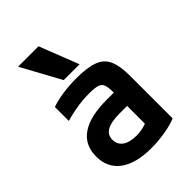

<svg xmlns="http://www.w3.org/2000/svg" viewBox="-231 -896 1011 1011"><g transform="rotate(-45 275.0 -390.0)"><path d="M288 10Q173 10 111.5 -35.5Q50 -81 50 -165Q50 -250 113.5 -293.5Q177 -337 301 -337H412V-238H299Q235 -238 204 -220.5Q173 -203 173 -166Q173 -131 200.5 -111.5Q228 -92 278 -92Q307 -92 333 -99Q359 -106 380 -119L354 -54V-337Q354 -375 347.5 -394Q341 -413 320.5 -419.5Q300 -426 260 -426Q233 -426 206.5 -423.5Q180 -421 149.5 -415.5Q119 -410 81 -399V-503Q119 -516 167 -523Q215 -530 269 -530Q349 -530 394.5 -513Q440 -496 458.5 -454.5Q477 -413 477 -340V-22Q441 -7 389.5 1.5Q338 10 288 10ZM214 -570 94 -790H246L332 -570Z"/></g></svg>

Font: M PLUS Code Latin SemiExpanded SemiBold
Style: Regular
Weight: 600
Width: 6
Designer: Coji Morishita
Foundry: UNDERFOREST DESIGN
Version: Version 1.002; ttfautohint (v1.8.3)